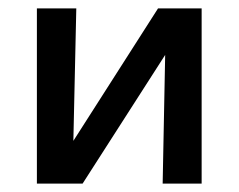

<svg xmlns="http://www.w3.org/2000/svg" viewBox="-20 -438 570 458"><path d="M461 -418V0H368L374 -307L177 0H68V-418H162L155 -102L357 -418Z"/></svg>

Font: EauTestText Semibold
Style: Regular
Weight: 600
Designer: Christian Thalmann (Catharsis Fonts)
Version: Version 0.001;PS 000.001;hotconv 1.0.88;makeotf.lib2.5.64775